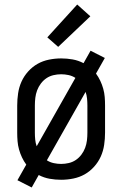

<svg xmlns="http://www.w3.org/2000/svg" viewBox="-20 -786 540 848"><path d="M120 42 57 10 96 -59Q85 -74 77 -91Q69 -108 64 -126Q59 -144 57.5 -162.5Q56 -181 56 -200V-320Q56 -347 60 -374Q64 -401 75 -425.5Q86 -450 104.5 -470.5Q123 -491 146 -504Q169 -517 196 -522.5Q223 -528 250 -528Q276 -528 301 -523.5Q326 -519 349 -507L380 -562L443 -530L404 -461Q415 -446 423 -429Q431 -412 436 -394Q441 -376 442.5 -357.5Q444 -339 444 -320V-200Q444 -173 440 -146Q436 -119 425 -94.5Q414 -70 395.5 -49.5Q377 -29 354 -16Q331 -3 304 2.5Q277 8 250 8Q224 8 199 3.5Q174 -1 151 -13ZM142 -140 313 -442Q299 -451 282.5 -454.5Q266 -458 250 -458Q233 -458 216 -454Q199 -450 185 -440.5Q171 -431 160.5 -417Q150 -403 144 -387Q138 -371 136 -354Q134 -337 134 -320V-200Q134 -185 135.5 -169.5Q137 -154 142 -140ZM250 -62Q267 -62 284 -66Q301 -70 315 -79.5Q329 -89 339.5 -103Q350 -117 356 -133Q362 -149 364 -166Q366 -183 366 -200V-320Q366 -335 364.5 -350.5Q363 -366 358 -380L187 -78Q201 -69 217.5 -65.5Q234 -62 250 -62ZM237 -579 189 -621 321 -766 379 -714Z"/></svg>

Font: Iosevka www.saffi
Style: Regular
Weight: 400
Monospace: yes
Designer: Belleve Invis
Foundry: Belleve Invis
Version: Version 22.0.2; ttfautohint (v1.8.3)